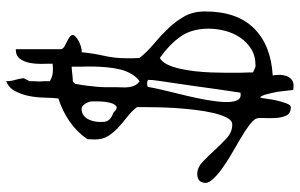

<svg xmlns="http://www.w3.org/2000/svg" viewBox="-194 -774 970 621"><g transform="rotate(-90 290.5 -464.0)"><path d="M285.2 -107.4Q283.2 -103.5 281.2 -86.9Q279.3 -70.3 275.4 -53.2Q271.5 -36.1 266.1 -22Q260.7 -7.8 253.9 -7.8Q233.4 -7.8 226.6 -22.9Q219.7 -38.1 218.8 -58.1Q217.8 -78.1 218.8 -96.7Q219.7 -115.2 215.8 -122.1Q210 -131.8 191.9 -145Q173.8 -158.2 149.4 -172.4Q125 -186.5 99.1 -201.7Q73.2 -216.8 52.2 -232.4Q31.2 -248 18.6 -262.7Q5.9 -277.3 9.8 -291Q12.7 -302.7 20.5 -306.6Q28.3 -310.5 38.1 -310.5Q58.6 -310.5 77.1 -293Q95.7 -275.4 115.2 -253.9Q134.8 -232.4 154.3 -214.8Q173.8 -197.3 197.3 -197.3Q210.9 -197.3 219.7 -214.4Q228.5 -231.4 234.9 -257.8Q241.2 -284.2 245.1 -316.9Q249 -349.6 251 -379.9Q252.9 -410.2 253.4 -435.5Q253.9 -460.9 253.9 -472.7Q253.9 -474.6 253.9 -479.5Q253.9 -484.4 253.9 -489.7Q253.9 -495.1 253.9 -500Q253.9 -504.9 253.9 -505.9Q240.2 -523.4 221.7 -537.6Q203.1 -551.8 187.5 -566.4Q171.9 -581.1 160.6 -598.6Q149.4 -616.2 149.4 -642.6Q149.4 -645.5 149.9 -654.3Q150.4 -663.1 150.4 -666Q173.8 -700.2 208 -723.6Q242.2 -747.1 282.2 -759.8Q284.2 -779.3 284.7 -804.7Q285.2 -830.1 290 -854.5Q294.9 -878.9 305.7 -899.4Q316.4 -919.9 337.9 -928.7Q337.9 -913.1 341.8 -900.4Q345.7 -887.7 347.7 -872.1Q347.7 -871.1 345.7 -868.2Q343.8 -865.2 342.8 -862.3Q341.8 -859.4 339.8 -856.4L337.9 -853.5Q337.9 -852.5 337.9 -848.6Q337.9 -844.7 337.9 -839.4Q337.9 -834 337.4 -828.6Q336.9 -823.2 336.9 -820.3Q336.9 -818.4 337.4 -814Q337.9 -809.6 337.9 -804.2Q337.9 -798.8 337.9 -793.9Q337.9 -789.1 337.9 -787.1Q350.6 -780.3 358.9 -778.8Q367.2 -777.3 379.9 -777.3Q381.8 -777.3 387.7 -777.8Q393.6 -778.3 394.5 -778.3Q394.5 -792 394 -812.5Q393.6 -833 397 -851.6Q400.4 -870.1 410.2 -883.8Q419.9 -897.5 441.4 -897.5V-750Q444.3 -743.2 451.7 -739.3Q459 -735.4 466.8 -731.4Q474.6 -727.5 481 -723.1Q487.3 -718.8 487.3 -712.9Q487.3 -709 481.4 -703.6Q475.6 -698.2 467.3 -693.8Q459 -689.5 449.2 -686.5Q439.5 -683.6 431.6 -684.6Q427.7 -645.5 419.9 -611.3Q412.1 -577.1 412.1 -539.1Q412.1 -537.1 412.1 -530.8Q412.1 -524.4 412.1 -518.1Q412.1 -511.7 412.6 -505.9Q413.1 -500 413.1 -497.1Q433.6 -471.7 459.5 -450.2Q485.4 -428.7 508.3 -404.8Q531.2 -380.9 547.4 -352.5Q563.5 -324.2 563.5 -285.2Q563.5 -182.6 509.3 -127.4Q455.1 -72.3 356.4 -66.4Q358.4 -56.6 358.4 -44.9Q358.4 -33.2 355 -22.9Q351.6 -12.7 343.8 -5.9Q335.9 1 324.2 1Q322.3 1 316.9 0.5Q311.5 0 309.6 0Q306.6 -27.3 303.7 -50.8Q299.8 -70.3 295.4 -86.9Q291 -103.5 285.2 -107.4ZM366.2 -130.9Q368.2 -128.9 375.5 -126Q382.8 -123 384.8 -122.1H388.7Q419.9 -122.1 442.4 -136.2Q464.8 -150.4 479.5 -172.4Q494.1 -194.3 501 -221.2Q507.8 -248 507.8 -273.4Q507.8 -328.1 482.4 -364.3Q457 -400.4 413.1 -431.6Q400.4 -424.8 392.1 -407.7Q383.8 -390.6 378.4 -367.2Q373 -343.8 370.1 -317.4Q367.2 -291 366.2 -265.6Q365.2 -240.2 365.2 -218.8Q365.2 -197.3 365.2 -183.6Q365.2 -180.7 365.2 -173.3Q365.2 -166 365.7 -157.2Q366.2 -148.4 366.2 -141.1Q366.2 -133.8 366.2 -130.9ZM341.8 -465.8Q343.8 -468.8 340.3 -470.7Q336.9 -472.7 332 -472.7Q327.1 -472.7 322.8 -471.7Q318.4 -470.7 319.3 -468.8Q315.4 -446.3 307.6 -414.1Q299.8 -381.8 291.5 -347.7Q283.2 -313.5 277.3 -280.3Q271.5 -247.1 270.5 -221.2Q269.5 -195.3 276.4 -181.2Q283.2 -167 300.8 -170.9Q300.8 -172.9 304.2 -193.8Q307.6 -214.8 312 -246.1Q316.4 -277.3 321.3 -313.5Q326.2 -349.6 331.1 -380.9Q335.9 -412.1 338.9 -433.6Q341.8 -455.1 341.8 -457ZM318.4 -570.3Q318.4 -562.5 317.9 -551.8Q317.4 -541 318.8 -530.3Q320.3 -519.5 325.2 -510.7Q330.1 -502 337.9 -497.1Q351.6 -506.8 361.3 -523.4Q371.1 -540 376 -560.1Q380.9 -580.1 382.8 -602.5Q384.8 -625 385.3 -646Q385.7 -667 384.8 -685.5Q384.8 -705.1 384.8 -716.8Q382.8 -716.8 376.5 -716.3Q370.1 -715.8 362.3 -714.8Q354.5 -713.9 348.1 -713.4Q341.8 -712.9 337.9 -712.9Q335.9 -712.9 332.5 -709Q329.1 -705.1 329.1 -704.1Q325.2 -682.6 323.2 -666Q321.3 -649.4 319.8 -634.3Q318.4 -619.1 318.4 -604Q318.4 -588.9 318.4 -570.3ZM206.1 -626Q206.1 -618.2 206.5 -611.8Q207 -605.5 210 -600.1Q212.9 -594.7 218.8 -590.3Q224.6 -585.9 235.4 -582L238.3 -580.1Q240.2 -577.1 243.7 -574.7Q247.1 -572.3 250.5 -571.3Q253.9 -570.3 254.9 -571.3Q262.7 -576.2 266.1 -585.9Q269.5 -595.7 271 -607.9Q272.5 -620.1 272.5 -631.8Q272.5 -644.5 272.5 -652.3Q272.5 -656.2 270.5 -661.6Q268.6 -667 265.1 -672.4Q261.7 -677.7 257.8 -681.2Q253.9 -684.6 249 -684.6Q237.3 -684.6 229 -679.2Q220.7 -673.8 215.8 -665Q210.9 -656.2 208.5 -646Q206.1 -635.7 206.1 -626Z"/></g></svg>

Font: Indie Flower
Style: Regular
Weight: 400
Designer: Kimberly Geswein
Foundry: Kimberly Geswein
Version: Version 1.001 2010